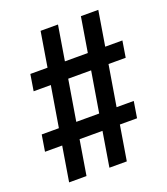

<svg xmlns="http://www.w3.org/2000/svg" viewBox="-130 -809 769 882"><g transform="rotate(-20 254.5 -367.5)"><path d="M56 -18 84 -188H0L13 -268H97L130 -467H46L59 -547H143L171 -717H256L228 -547H340L368 -717H453L425 -547H509L496 -467H412L379 -268H463L450 -188H366L338 -18H253L281 -188H169L141 -18ZM182 -268H294L327 -467H215Z"/></g></svg>

Font: Iosevka Term Curly Medium
Style: Italic
Weight: 500
Italic angle: -9°
Designer: Belleve Invis
Foundry: Belleve Invis
Version: Version 32.3.0